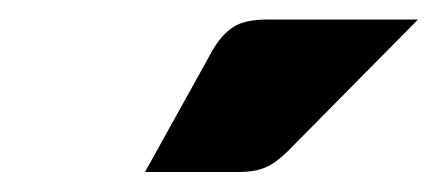

<svg xmlns="http://www.w3.org/2000/svg" viewBox="-20 -756 440 192"><path d="M398 -736.5 268 -605Q256.5 -593.5 246 -588.8Q235.5 -584 218 -584H125L193 -706.5Q201.5 -721 213 -728.8Q224.5 -736.5 248 -736.5Z"/></svg>

Font: Lato ExtraBold
Style: Regular
Weight: 800
Designer: Lukasz Dziedzic with Adam Twardoch and Botio Nikoltchev
Foundry: tyPoland Lukasz Dziedzic
Version: Version 2.015; 2015-08-06; http://www.latofonts.com/